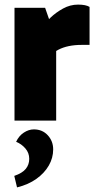

<svg xmlns="http://www.w3.org/2000/svg" viewBox="-20 -524 424 834"><path d="M176 -490 224 -352V0H43V-490ZM179 -241 153 -252V-396L163 -408Q176 -425 199.5 -447.5Q223 -470 254 -487Q285 -504 319 -504Q336 -504 348.5 -501.5Q361 -499 369 -494V-329H335Q274 -329 233.5 -308Q193 -287 179 -241ZM54 290 42 240Q77 228 92 209.5Q107 191 107 166Q107 140 90 120.5Q73 101 50 92Q62 66 83.5 52Q105 38 127 38Q164 38 187.5 63.5Q211 89 211 125Q211 162 192 195Q173 228 138 253Q103 278 54 290Z"/></svg>

Font: Gabarito Black
Style: Regular
Weight: 900
Designer: Leandro Assis / Alvaro Franca / Felipe Casaprima
Foundry: Naipe Foundry
Version: Version 1.000